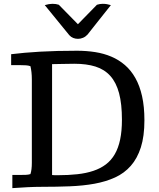

<svg xmlns="http://www.w3.org/2000/svg" viewBox="-20 -974 830 1001"><path d="M213.4 -947.3Q236.3 -954.1 253.4 -954.1Q272.5 -954.1 286.6 -949.2L386.2 -847.7L485.4 -949.2Q492.7 -951.7 500.7 -952.9Q508.8 -954.1 515.6 -954.1Q526.9 -954.1 536.9 -952.4Q546.9 -950.7 558.1 -947.3Q526.9 -909.2 497.1 -870.6Q467.3 -832 436.5 -793.9Q426.3 -782.7 413.1 -777.1Q399.9 -771.5 386.7 -771.5Q373.5 -771.5 361.8 -776.1Q350.1 -780.8 341.3 -790.5ZM200.2 0Q161.1 0 122.6 2Q84 3.9 44.4 6.8V-62H88.4Q102.5 -62 115.2 -62.5Q127.9 -63 138.7 -66.4Q146 -88.4 146 -125.5V-559.1Q146 -581.1 144 -597.9Q142.1 -614.7 138.7 -628.9Q127.9 -632.8 115.2 -633.5Q102.5 -634.3 88.4 -634.3H38.1V-691.4Q104.5 -699.7 189 -704.6Q273.4 -709.5 381.3 -709.5Q430.7 -709.5 476.1 -702.4Q521.5 -695.3 560.5 -678.7Q599.6 -662.1 631.3 -634.8Q663.1 -607.4 685.8 -567.1Q708.5 -526.9 720.7 -472.4Q732.9 -418 732.9 -346.7Q732.9 -263.7 714.4 -205.8Q695.8 -147.9 661.9 -109.4Q627.9 -70.8 579.8 -48.8Q531.7 -26.9 472.4 -16.1Q413.1 -5.4 344.2 -2.7Q275.4 0 200.2 0ZM251.5 -61.5Q259.3 -60.5 266.6 -60.5Q273.9 -60.5 281.2 -60.5Q336.9 -60.5 383.3 -65.7Q429.7 -70.8 466.8 -83.3Q503.9 -95.7 532 -116.9Q560.1 -138.2 578.6 -170.4Q597.2 -202.6 606.4 -246.8Q615.7 -291 615.7 -349.6Q615.7 -432.1 600.8 -488Q585.9 -543.9 555.2 -578.1Q524.4 -612.3 477.8 -627Q431.2 -641.6 367.7 -641.6Q333.5 -641.6 302.2 -640.6Q271 -639.6 251.5 -639.6Z"/></svg>

Font: Tienne
Style: Regular
Weight: 400
Designer: vernon adams
Foundry: vernon adams
Version: Version 1.001